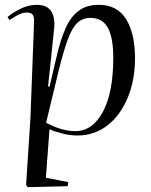

<svg xmlns="http://www.w3.org/2000/svg" viewBox="-20 -547 626 795"><path d="M121 -455Q122 -478 115 -486.5Q108 -495 91 -495Q73 -495 54 -485Q35 -475 20 -464L11 -476Q28 -492 62.5 -509.5Q97 -527 132 -527Q214 -527 204 -427L179 -189L185 -188L217 -324Q231 -383 251 -429Q271 -475 304 -501Q337 -527 389 -527Q466 -527 502.5 -467Q539 -407 539 -307Q539 -214 508.5 -141.5Q478 -69 424.5 -27.5Q371 14 300 14Q270 14 236.5 5.5Q203 -3 185 -12L170 189L263 207L260 224L95 228L88 219L106 -57ZM354 -473Q323 -473 301 -453Q279 -433 261 -384.5Q243 -336 222 -251L171 -39Q235 -4 292 -4Q363 -4 406 -84Q449 -164 449 -307Q449 -393 426 -433Q403 -473 354 -473Z"/></svg>

Font: Literata 72pt
Style: Italic
Weight: 400
Italic angle: -2°
Designer: Latin by Veronika Burian and Jose Scaglione. Greek by Irene Vlachou. Cyrillic by Vera Evstafieva
Foundry: TypeTogether
Version: Version 3.002